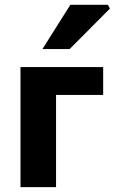

<svg xmlns="http://www.w3.org/2000/svg" viewBox="-20 -773 474 793"><path d="M64.6 0V-496H406.1V-381H211.5V0ZM155.3 -570.4 270.6 -753.3H425.6L434.2 -737.8L267.7 -570.4Z"/></svg>

Font: Source Sans 3 VF
Style: Regular
Weight: 200
Designer: Paul D. Hunt
Foundry: Adobe
Version: Version 3.046;hotconv 1.0.118;makeotfexe 2.5.65603